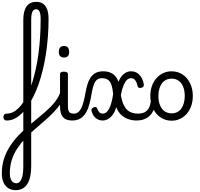

<svg xmlns="http://www.w3.org/2000/svg" viewBox="-131 -1296 2183 2092"><path d="M40 776Q21 776 12.5 764.5Q4 753 5.5 738.5Q7 724 17 712.5Q27 701 46 701Q72 701 89 678.5Q106 656 114.5 616.5Q123 577 123 527V-1081Q123 -1176 158.5 -1226Q194 -1276 265 -1276Q309 -1276 338.5 -1255Q368 -1234 383 -1193Q398 -1152 398 -1090Q398 -990 390.5 -893Q383 -796 369 -705.5Q355 -615 335 -533Q315 -451 289.5 -378.5Q264 -306 233.5 -245Q203 -184 169.5 -135.5Q136 -87 99 -53Q62 -19 23 -1Q-16 17 -57 17Q-76 17 -85 5.5Q-94 -6 -94 -20.5Q-94 -35 -85 -46.5Q-76 -58 -57 -58Q-23 -58 8.5 -73Q40 -88 70.5 -117.5Q101 -147 128 -190Q155 -233 179.5 -288Q204 -343 224 -409Q244 -475 260.5 -551.5Q277 -628 288.5 -714Q300 -800 306 -894.5Q312 -989 312 -1090Q312 -1126 306.5 -1149.5Q301 -1173 290 -1184.5Q279 -1196 262 -1196Q246 -1196 233.5 -1184Q221 -1172 215 -1146.5Q209 -1121 209 -1081V516Q209 573 199.5 621Q190 669 170 703.5Q150 738 117.5 757Q85 776 40 776Z M40 776Q-7 776 -40.5 754.5Q-74 733 -92.5 692.5Q-111 652 -111 593Q-111 504 -86 429.5Q-61 355 -19 292Q23 229 76 174Q129 119 187 70Q245 21 301.5 -25.5Q358 -72 406.5 -118.5Q455 -165 489 -216Q523 -267 535 -323Q538 -332 551 -326.5Q564 -321 576.5 -310Q589 -299 587 -290Q571 -229 536.5 -176Q502 -123 455.5 -75Q409 -27 356 19Q303 65 249 111.5Q195 158 146.5 209.5Q98 261 59.5 318.5Q21 376 -1.5 443.5Q-24 511 -24 592Q-24 628 -15 652.5Q-6 677 10 689Q26 701 47 701Q66 701 74 712.5Q82 724 81 738.5Q80 753 69.5 764.5Q59 776 40 776Z M654 17Q620 17 595 7.5Q570 -2 554 -21.5Q538 -41 530.5 -70.5Q523 -100 523 -140V-489Q523 -502 533.5 -508.5Q544 -515 565 -515Q587 -515 598 -508.5Q609 -502 609 -489V-140Q609 -95 622.5 -76.5Q636 -58 673 -58Q687 -58 694 -46.5Q701 -35 699.5 -20.5Q698 -6 687 5.5Q676 17 654 17ZM567 -669Q539 -669 524.5 -684.5Q510 -700 510 -731Q510 -763 524.5 -779Q539 -795 567 -795Q594 -795 608 -779Q622 -763 622 -731Q623 -700 608.5 -684.5Q594 -669 567 -669Z M654 17Q640 17 633.5 5.5Q627 -6 628.5 -20.5Q630 -35 641 -46.5Q652 -58 673 -58Q699 -58 719 -72.5Q739 -87 753.5 -115.5Q768 -144 779 -185Q790 -226 799 -279Q808 -329 820.5 -372.5Q833 -416 854.5 -449Q876 -482 909.5 -500.5Q943 -519 993 -519Q1007 -519 1013.5 -507.5Q1020 -496 1018.5 -481.5Q1017 -467 1006 -455.5Q995 -444 974 -444Q953 -444 936.5 -435Q920 -426 907 -406Q894 -386 884.5 -353.5Q875 -321 867 -275Q858 -219 844.5 -166.5Q831 -114 808 -72.5Q785 -31 748 -7Q711 17 654 17Z M987 17Q950 17 918 -5Q886 -27 869 -78Q863 -95 866 -105.5Q869 -116 885 -124Q901 -132 913 -129Q925 -126 927 -115Q934 -93 948.5 -75.5Q963 -58 987 -58Q1031 -58 1059 -113Q1087 -168 1102 -273Q1096 -329 1084.5 -367Q1073 -405 1048 -424.5Q1023 -444 974 -444Q961 -444 955 -455.5Q949 -467 951 -481.5Q953 -496 963 -507.5Q973 -519 992 -519Q1038 -519 1071 -505Q1104 -491 1126 -465.5Q1148 -440 1160 -405Q1174 -442 1194.5 -467Q1215 -492 1241 -505.5Q1267 -519 1296 -519Q1341 -519 1370 -496.5Q1399 -474 1415.5 -441Q1432 -408 1436 -374Q1437 -364 1432.5 -354Q1428 -344 1407 -339Q1395 -336 1383 -339.5Q1371 -343 1367 -363Q1364 -378 1356.5 -397Q1349 -416 1334.5 -430Q1320 -444 1296 -444Q1273 -444 1253 -426Q1233 -408 1216 -368Q1199 -328 1186 -261Q1198 -186 1222.5 -141.5Q1247 -97 1284.5 -77.5Q1322 -58 1372 -58Q1386 -58 1393 -46.5Q1400 -35 1399 -20.5Q1398 -6 1387 5.5Q1376 17 1355 17Q1313 17 1270 3Q1227 -11 1191.5 -43Q1156 -75 1135 -129Q1125 -87 1103 -54Q1081 -21 1051.5 -2Q1022 17 987 17Z M1356 17Q1342 17 1335.5 5.5Q1329 -6 1330.5 -20.5Q1332 -35 1343 -46.5Q1354 -58 1375 -58Q1405 -58 1428.5 -66Q1452 -74 1469 -90Q1486 -106 1496.5 -130Q1507 -154 1511 -186Q1513 -201 1526 -205.5Q1539 -210 1551.5 -205.5Q1564 -201 1562 -186Q1558 -133 1541 -94.5Q1524 -56 1497 -31.5Q1470 -7 1434.5 5Q1399 17 1356 17Z M1739 19Q1672 19 1619.5 -16Q1567 -51 1537 -111.5Q1507 -172 1507 -250Q1507 -309 1524 -358Q1541 -407 1572.5 -443Q1604 -479 1646 -499Q1688 -519 1739 -519Q1806 -519 1858 -484.5Q1910 -450 1940 -389Q1970 -328 1970 -250Q1970 -203 1959 -162Q1948 -121 1927.5 -88Q1907 -55 1878.5 -31Q1850 -7 1814.5 6Q1779 19 1739 19ZM1739 -61Q1772 -61 1798.5 -74Q1825 -87 1843.5 -112Q1862 -137 1872 -172Q1882 -207 1882 -250Q1882 -308 1865 -350.5Q1848 -393 1816 -416Q1784 -439 1739 -439Q1706 -439 1679 -426Q1652 -413 1633.5 -388Q1615 -363 1605 -328.5Q1595 -294 1595 -250Q1595 -192 1612.5 -149.5Q1630 -107 1662 -84Q1694 -61 1739 -61Z"/></svg>

Font: Playwrite VN
Style: Regular
Weight: 400
Designer: Veronika Burian, José Scaglione
Foundry: TypeTogether
Version: Version 1.002